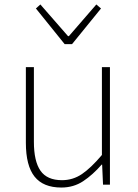

<svg xmlns="http://www.w3.org/2000/svg" viewBox="-20 -828 617 861"><path d="M255 13Q174 13 135 -36Q96 -85 96 -188V-527H132V-192Q132 -105 161.5 -62.5Q191 -20 258 -20Q307 -20 347.5 -47.5Q388 -75 437 -133V-527H473V0H442L438 -90H436Q396 -44 353 -15.5Q310 13 255 13ZM270 -630 141 -790 161 -808 285 -666H289L412 -808L433 -790L303 -630Z"/></svg>

Font: Noto Sans JP
Style: Regular
Weight: 100
Designer: Ryoko NISHIZUKA 西塚涼子 (kana, bopomofo & ideographs); Paul D. Hunt (Latin, Greek & Cyrillic); Sandoll Communications 산돌커뮤니
Foundry: Adobe
Version: Version 2.004;hotconv 1.0.118;makeotfexe 2.5.65603